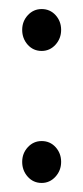

<svg xmlns="http://www.w3.org/2000/svg" viewBox="-20 -397 184 424"><path d="M72 7Q53.5 7 41.2 -6.8Q29 -20.5 29 -39.5Q29 -58.5 41.5 -72Q54 -85.5 72 -85.5Q90.5 -85.5 102.8 -72Q115 -58.5 115 -39.5Q115 -20.5 102.5 -6.8Q90 7 72 7ZM72 -284.5Q53.5 -284.5 41.2 -298.2Q29 -312 29 -331Q29 -350 41.5 -363.5Q54 -377 72 -377Q90.5 -377 102.8 -363.5Q115 -350 115 -331Q115 -312 102.5 -298.2Q90 -284.5 72 -284.5Z"/></svg>

Font: Fraunces 144pt Soft Light
Style: Regular
Weight: 300
Version: Version 1.000;[0bf87f6ff]